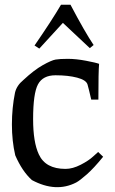

<svg xmlns="http://www.w3.org/2000/svg" viewBox="-20 -772 481 806"><path d="M125 -581Q198 -687 236 -752H276Q336 -638 373 -583L357 -570L244 -676L145 -568ZM44 -120Q30 -180 30 -249.5Q30 -319 43 -383Q50 -413 78 -436Q123 -478 159.5 -498.5Q196 -519 213.5 -522Q231 -525 265 -525Q299 -525 341 -517Q383 -509 396 -504Q393 -474 393 -354H363Q353 -398 347.5 -417Q342 -436 304 -446Q266 -456 213 -456Q160 -456 139.5 -418Q119 -380 119 -272Q119 -175 143 -124Q171 -63 255 -63Q285 -63 319 -80.5Q353 -98 372 -116L392 -134L413 -114Q374 -66 344.5 -40Q315 -14 300 -6Q215 38 114 -16Q73 -53 44 -120Z"/></svg>

Font: Prociono
Style: Regular
Weight: 400
Designer: Barry Schwartz
Foundry: The Crud Factory
Version: Version 2.301